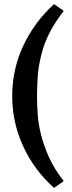

<svg xmlns="http://www.w3.org/2000/svg" viewBox="-20 -791 349 928"><path d="M286 -740V-735Q248 -687 220.5 -634.5Q193 -582 179 -523Q165 -468 162 -416.5Q159 -365 159 -327Q159 -288 162 -241Q165 -194 178 -141.5Q191 -89 216 -32.5Q241 24 286 81V86L241 117Q145 31 92 -84Q39 -199 39 -327Q39 -455 92 -569Q145 -683 241 -771Z"/></svg>

Font: QuattrocentoBold
Style: Bold
Weight: 700
Designer: Pablo Impallari
Foundry: Pablo Impallari, Igino Marini, Branda Gallo
Version: Version 2.000